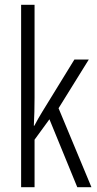

<svg xmlns="http://www.w3.org/2000/svg" viewBox="-20 -780 406 800"><path d="M124 -373V-760H68V0H124V-198L186 -283L302 0H361L224 -329L350 -532H290L156 -314C144 -295 135 -278 123 -256H121C123 -296 124 -331 124 -373Z"/></svg>

Font: Noto Sans Bengali ExtraCondensed Light
Style: Regular
Weight: 300
Width: 2
Designer: Joana Ranito - Universal Thirst; Jelle Bosma - Monotype Design Team
Foundry: Universal Thirst ehf.
Version: Version 3.000